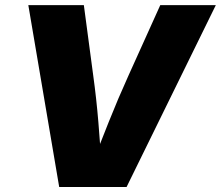

<svg xmlns="http://www.w3.org/2000/svg" viewBox="-20 -748 883 768"><path d="M216.8 0 93.3 -727.5H315.4L353 -445.3Q365.7 -353.5 373.5 -259.3Q381.3 -165 387.2 -68.4H339.8Q377 -165 414.6 -259.3Q452.1 -353.5 493.7 -445.3L621.1 -727.5H843.3L486.3 0Z"/></svg>

Font: Inter 18pt Black
Style: Italic
Weight: 900
Italic angle: -9.3988°
Designer: Rasmus Andersson
Foundry: rsms
Version: Version 4.001;git-66647c0bb